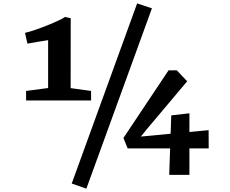

<svg xmlns="http://www.w3.org/2000/svg" viewBox="-20 -941 1352 1128"><path d="M401.4 137.2 487.3 167.5 872.6 -892.1 785.6 -920.9ZM133.3 -350.6H515.1V-406.7L395 -423.3L395.5 -834L361.8 -841.3C338.4 -822.3 190.9 -761.7 127 -748L141.1 -684.6C178.7 -691.4 229 -700.2 262.7 -705.1V-423.8L133.3 -406.7ZM705.1 -130.4 730 -69.3H979.5L974.1 86.4H1092.8V-69.3H1206.1L1205.6 -176.3L1092.8 -165.5V-275.4L986.3 -263.2L982.4 -155.3L807.6 -138.7L845.2 -185.1L1079.6 -463.4L1019 -527.8H970.2Z"/></svg>

Font: Merriweather
Style: Bold
Weight: 700
Designer: Eben Sorkin ( eben@eyebytes.com )
Foundry: Sorkin Type Co.
Version: Version 1.003